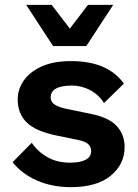

<svg xmlns="http://www.w3.org/2000/svg" viewBox="-20 -762 571 792"><path d="M272 10Q196 10 133.5 -17Q71 -44 32 -93L111 -173Q135 -137 175 -114Q215 -91 270 -91Q309 -91 332.5 -102.5Q356 -114 356 -139Q356 -155 345 -166.5Q334 -178 301 -185L213 -203Q126 -221 89.5 -257.5Q53 -294 53 -352Q53 -393 77.5 -429Q102 -465 151 -487.5Q200 -510 273 -510Q425 -510 491 -417L409 -337Q387 -372 351.5 -390.5Q316 -409 277 -409Q189 -409 189 -360Q189 -344 203 -332.5Q217 -321 254 -313L356 -292Q430 -277 462 -241.5Q494 -206 494 -156Q494 -84 436.5 -37Q379 10 272 10ZM447 -742 336 -572H199L88 -742H193L268 -644L343 -742Z"/></svg>

Font: Work Sans SemiBold
Style: Regular
Weight: 600
Designer: Wei Huang
Foundry: Wei Huang
Version: Version 2.010; ttfautohint (v1.8.3)